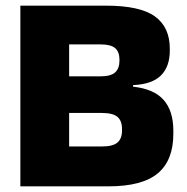

<svg xmlns="http://www.w3.org/2000/svg" viewBox="-20 -659 660 679"><path d="M182 0V-141H340.5Q379 -141 395.2 -154.8Q411.5 -168.5 411.5 -197.5V-203Q411.5 -232 395.2 -245.8Q379 -259.5 340.5 -259.5H178.5V-389H335Q372 -389 387.2 -403Q402.5 -417 402.5 -444.5V-448Q402.5 -475.5 387.2 -488.8Q372 -502 335 -502H178.5V-639H355Q475 -639 527.8 -601Q580.5 -563 580.5 -487V-480Q580.5 -423.5 549.2 -392.2Q518 -361 450.5 -358V-352.5Q524.5 -344.5 558.8 -305.5Q593 -266.5 593 -197V-185.5Q593 -92 538 -46Q483 0 363.5 0ZM52 0V-639H224.5V0Z"/></svg>

Font: Anek Tamil Medium ExtraBold
Style: Regular
Weight: 800
Version: Version 1.003